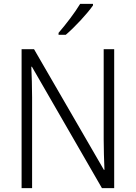

<svg xmlns="http://www.w3.org/2000/svg" viewBox="-20 -967 698 987"><path d="M458 -939V-947H392C365 -902 319 -842 281 -798V-788H318C364 -827 428 -896 458 -939ZM567 0V-714H513V-251C513 -203 515 -139 517 -94H514L155 -714H91V0H145V-466C145 -524 143 -575 141 -624H144L504 0Z"/></svg>

Font: Noto Sans Gujarati UI SemiCondensed Light
Style: Regular
Weight: 300
Width: 4
Designer: Jelle Bosma - Monotype Design Team, Universal Thirst
Foundry: Monotype Imaging Inc.
Version: Version 2.106